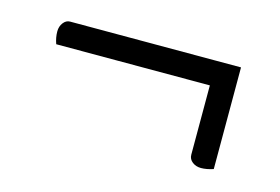

<svg xmlns="http://www.w3.org/2000/svg" viewBox="-42 -366 484 332"><g transform="rotate(15 200.0 -200.0)"><path d="M37 -249Q33 -260 33 -271Q33 -280 38 -286.5Q43 -293 50 -293H356V-249ZM334 -107Q325 -107 318.5 -112Q312 -117 312 -125V-293H356V-111Q344 -107 334 -107Z"/></g></svg>

Font: Yanone Kaffeesatz Light
Style: Regular
Weight: 300
Designer: Yanone (Cyrillic: Daniel Pouzeot, Huerta Tipografica, and Cyreal)
Foundry: Yanone
Version: Version 2.003